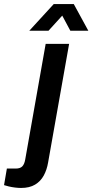

<svg xmlns="http://www.w3.org/2000/svg" viewBox="-121 -743 457 950"><path d="M-17 187Q-30 187 -46.5 185Q-63 183 -77.5 179.5Q-92 176 -101 173L-87 91H-43Q-21 91 -10.5 80Q0 69 4 45L105 -526H221L117 61Q111 97 95.5 125.5Q80 154 52.5 170.5Q25 187 -17 187ZM24 -591 145 -723H244L316 -591H227L168 -701H219L119 -591Z"/></svg>

Font: Archivo SemiCondensed SemiBold
Style: Italic
Weight: 600
Width: 4
Italic angle: -10°
Designer: Hector Gatti
Foundry: Omnibus-Type
Version: Version 2.001